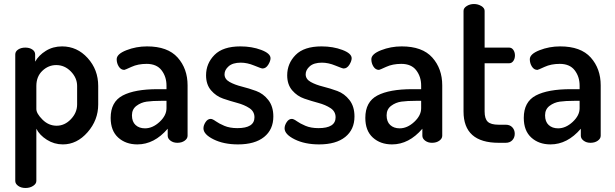

<svg xmlns="http://www.w3.org/2000/svg" viewBox="-20 -711 3063 956"><path d="M56 190V-440Q56 -455 70.5 -464.5Q85 -474 106 -474Q127 -474 141 -464.5Q155 -455 155 -440V-404Q173 -436 208.5 -458Q244 -480 289 -480Q364 -480 416.5 -422Q469 -364 469 -283V-191Q469 -113 416 -52.5Q363 8 293 8Q250 8 213.5 -15Q177 -38 161 -70V190Q161 204 145 214.5Q129 225 107 225Q85 225 70.5 214.5Q56 204 56 190ZM161 -168Q161 -146 191.5 -115.5Q222 -85 262 -85Q302 -85 333 -117.5Q364 -150 364 -191V-283Q364 -323 333 -355Q302 -387 260 -387Q221 -387 191 -358.5Q161 -330 161 -283Z M531 -124Q531 -204 591 -235.5Q651 -267 765 -267H809V-285Q809 -329 784.5 -361Q760 -393 710 -393Q667 -393 634.5 -378Q602 -363 599 -363Q582 -363 571.5 -379.5Q561 -396 561 -416Q561 -442 609.5 -461Q658 -480 712 -480Q815 -480 864.5 -424.5Q914 -369 914 -286V-35Q914 -21 899.5 -10.5Q885 0 863 0Q843 0 829 -10.5Q815 -21 815 -35V-70Q748 8 664 8Q606 8 568.5 -26Q531 -60 531 -124ZM637 -137Q637 -105 655 -88.5Q673 -72 702 -72Q740 -72 774.5 -104Q809 -136 809 -172V-209H784Q739 -209 710.5 -205Q682 -201 659.5 -184Q637 -167 637 -137Z M993 -72Q993 -87 1003.5 -103Q1014 -119 1029 -119Q1038 -119 1054 -107.5Q1070 -96 1097 -84.5Q1124 -73 1162 -73Q1247 -73 1247 -127Q1247 -156 1222 -172.5Q1197 -189 1161.5 -198.5Q1126 -208 1091 -220Q1056 -232 1031 -261Q1006 -290 1006 -336Q1006 -395 1048 -437.5Q1090 -480 1177 -480Q1234 -480 1280.5 -462.5Q1327 -445 1327 -421Q1327 -407 1315.5 -388.5Q1304 -370 1287 -370Q1281 -370 1246 -384.5Q1211 -399 1179 -399Q1139 -399 1118.5 -381Q1098 -363 1098 -341Q1098 -317 1123 -303Q1148 -289 1184 -280Q1220 -271 1255.5 -258Q1291 -245 1316 -213Q1341 -181 1341 -131Q1341 -66 1295 -29Q1249 8 1165 8Q1094 8 1043.5 -17Q993 -42 993 -72Z M1397 -72Q1397 -87 1407.5 -103Q1418 -119 1433 -119Q1442 -119 1458 -107.5Q1474 -96 1501 -84.5Q1528 -73 1566 -73Q1651 -73 1651 -127Q1651 -156 1626 -172.5Q1601 -189 1565.5 -198.5Q1530 -208 1495 -220Q1460 -232 1435 -261Q1410 -290 1410 -336Q1410 -395 1452 -437.5Q1494 -480 1581 -480Q1638 -480 1684.5 -462.5Q1731 -445 1731 -421Q1731 -407 1719.5 -388.5Q1708 -370 1691 -370Q1685 -370 1650 -384.5Q1615 -399 1583 -399Q1543 -399 1522.5 -381Q1502 -363 1502 -341Q1502 -317 1527 -303Q1552 -289 1588 -280Q1624 -271 1659.5 -258Q1695 -245 1720 -213Q1745 -181 1745 -131Q1745 -66 1699 -29Q1653 8 1569 8Q1498 8 1447.5 -17Q1397 -42 1397 -72Z M1799 -124Q1799 -204 1859 -235.5Q1919 -267 2033 -267H2077V-285Q2077 -329 2052.5 -361Q2028 -393 1978 -393Q1935 -393 1902.5 -378Q1870 -363 1867 -363Q1850 -363 1839.5 -379.5Q1829 -396 1829 -416Q1829 -442 1877.5 -461Q1926 -480 1980 -480Q2083 -480 2132.5 -424.5Q2182 -369 2182 -286V-35Q2182 -21 2167.5 -10.5Q2153 0 2131 0Q2111 0 2097 -10.5Q2083 -21 2083 -35V-70Q2016 8 1932 8Q1874 8 1836.5 -26Q1799 -60 1799 -124ZM1905 -137Q1905 -105 1923 -88.5Q1941 -72 1970 -72Q2008 -72 2042.5 -104Q2077 -136 2077 -172V-209H2052Q2007 -209 1978.5 -205Q1950 -201 1927.5 -184Q1905 -167 1905 -137Z M2288 -156V-657Q2288 -671 2304 -681Q2320 -691 2340 -691Q2360 -691 2376.5 -681Q2393 -671 2393 -657V-474H2515Q2528 -474 2536 -462.5Q2544 -451 2544 -435Q2544 -419 2536 -407.5Q2528 -396 2515 -396H2393V-156Q2393 -120 2408.5 -105Q2424 -90 2463 -90H2498Q2519 -90 2531 -77Q2543 -64 2543 -45Q2543 -26 2531 -13Q2519 0 2498 0H2463Q2288 0 2288 -156Z M2588 -124Q2588 -204 2648 -235.5Q2708 -267 2822 -267H2866V-285Q2866 -329 2841.5 -361Q2817 -393 2767 -393Q2724 -393 2691.5 -378Q2659 -363 2656 -363Q2639 -363 2628.5 -379.5Q2618 -396 2618 -416Q2618 -442 2666.5 -461Q2715 -480 2769 -480Q2872 -480 2921.5 -424.5Q2971 -369 2971 -286V-35Q2971 -21 2956.5 -10.5Q2942 0 2920 0Q2900 0 2886 -10.5Q2872 -21 2872 -35V-70Q2805 8 2721 8Q2663 8 2625.5 -26Q2588 -60 2588 -124ZM2694 -137Q2694 -105 2712 -88.5Q2730 -72 2759 -72Q2797 -72 2831.5 -104Q2866 -136 2866 -172V-209H2841Q2796 -209 2767.5 -205Q2739 -201 2716.5 -184Q2694 -167 2694 -137Z"/></svg>

Font: TerminalDosisSemiBold
Style: Bold
Weight: 600
Designer: EdgarTolentino, PabloImpallari, IginoMarini
Foundry: EdgarTolentino, PabloImpallari, IginoMarini
Version: Version 1.006